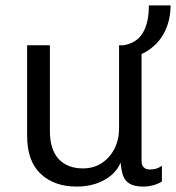

<svg xmlns="http://www.w3.org/2000/svg" viewBox="-20 -678 649 708"><path d="M263 10Q180 10 130 -37Q80 -84 80 -177V-511H164V-195Q164 -126 196.5 -91.5Q229 -57 286 -57Q325 -57 355 -76.5Q385 -96 402 -129.5Q419 -163 419 -203V-511H502V-85Q502 -69 510 -61Q518 -53 532 -53Q542 -53 553.5 -55.5Q565 -58 577 -67V-9Q564 0 545.5 5Q527 10 508 10Q475 10 457.5 -1Q440 -12 433.5 -31.5Q427 -51 425 -78Q411 -48 387 -29Q363 -10 331.5 0Q300 10 263 10ZM435 -460V-511Q484 -519 506.5 -556.5Q529 -594 529 -658H609Q609 -607 589 -564.5Q569 -522 530.5 -495Q492 -468 435 -460Z"/></svg>

Font: Chivo Mono Light
Style: Regular
Weight: 300
Monospace: yes
Designer: Hector Gatti
Foundry: Omnibus-Type
Version: Version 1.008